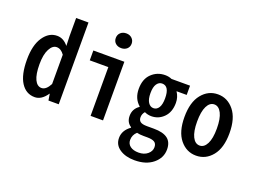

<svg xmlns="http://www.w3.org/2000/svg" viewBox="-142 -1128 2268 1698"><g transform="rotate(20 992.0 -279.0)"><path d="M216.8 13.7Q134.8 13.7 87.4 -60.1Q40 -133.8 40 -275.4Q40 -412.1 91.8 -488.3Q143.6 -564.5 220.7 -564.5Q281.2 -564.5 326.2 -507.8L323.2 -599.6V-769.5H439.5V0H342.8L333 -60.5H331.1Q281.2 13.7 216.8 13.7ZM246.1 -83Q289.1 -83 323.2 -148.4V-423.8Q292 -468.8 251 -468.8Q211.9 -468.8 185.1 -417.5Q158.2 -366.2 158.2 -275.4Q158.2 -180.7 181.6 -131.8Q205.1 -83 246.1 -83Z M739.3 0V-459H564.5V-551.8H856.4V0ZM788.1 -655.3Q754.9 -655.3 733.9 -674.3Q712.9 -693.4 712.9 -723.6Q712.9 -754.9 733.9 -774.4Q754.9 -793.9 788.1 -793.9Q820.3 -793.9 841.3 -773.9Q862.3 -753.9 862.3 -723.6Q862.3 -693.4 841.3 -674.3Q820.3 -655.3 788.1 -655.3Z M1237.3 236.3Q1152.3 236.3 1097.2 199.2Q1042 162.1 1042 96.7Q1042 25.4 1110.4 -23.4V-28.3Q1063.5 -57.6 1063.5 -119.1Q1063.5 -184.6 1119.1 -222.7V-226.6Q1057.6 -279.3 1057.6 -371.1Q1057.6 -463.9 1110.4 -514.2Q1163.1 -564.5 1237.3 -564.5Q1271.5 -564.5 1299.8 -551.8H1474.6V-464.8H1378.9Q1409.2 -419.9 1409.2 -365.2Q1409.2 -279.3 1360.8 -230Q1312.5 -180.7 1244.1 -180.7Q1210 -180.7 1179.7 -195.3Q1158.2 -170.9 1158.2 -139.6Q1158.2 -112.3 1176.3 -98.6Q1194.3 -85 1239.3 -85H1304.7Q1390.6 -85 1433.6 -52.7Q1476.6 -20.5 1476.6 48.8Q1476.6 127.9 1411.1 182.1Q1345.7 236.3 1237.3 236.3ZM1237.3 -253.9Q1268.6 -253.9 1287.1 -283.2Q1305.7 -312.5 1305.7 -371.1Q1305.7 -485.4 1237.3 -485.4Q1207 -485.4 1187.5 -457Q1168 -428.7 1168 -371.1Q1168 -313.5 1187.5 -283.7Q1207 -253.9 1237.3 -253.9ZM1248 160.2Q1299.8 160.2 1332.5 132.8Q1365.2 105.5 1365.2 68.4Q1365.2 34.2 1343.3 20.5Q1321.3 6.8 1274.4 6.8H1241.2Q1202.1 6.8 1176.8 0Q1140.6 32.2 1140.6 80.1Q1140.6 117.2 1169.4 138.7Q1198.2 160.2 1248 160.2Z M1522.5 -275.4Q1522.5 -415 1583 -489.7Q1643.6 -564.5 1734.4 -564.5Q1825.2 -564.5 1885.7 -489.7Q1946.3 -415 1946.3 -275.4Q1946.3 -136.7 1885.7 -62.5Q1825.2 11.7 1734.4 11.7Q1643.6 11.7 1583 -62.5Q1522.5 -136.7 1522.5 -275.4ZM1734.4 -83Q1776.4 -83 1801.8 -132.8Q1827.1 -182.6 1827.1 -275.4Q1827.1 -369.1 1801.8 -419.4Q1776.4 -469.7 1734.4 -469.7Q1691.4 -469.7 1666.5 -419.4Q1641.6 -369.1 1641.6 -275.4Q1641.6 -182.6 1666.5 -132.8Q1691.4 -83 1734.4 -83Z"/></g></svg>

Font: Gen Shin Gothic Monospace Medium
Style: Regular
Weight: 500
Designer: [Source Han Sans]
Ryoko NISHIZUKA  (kana & ideographs); Paul D. Hunt (Latin, Greek & Cyrillic); Wenlong ZHANG  (bopomofo
Version: Version 1.002.20150607